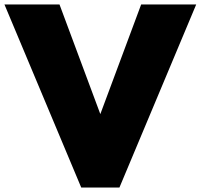

<svg xmlns="http://www.w3.org/2000/svg" viewBox="-40 -845 904 865"><path d="M-20 -825H228L412 -331L596 -825H844L498 0H326Z"/></svg>

Font: Spartan MB
Style: Regular
Weight: 900
Designer: Matt Bailey
Foundry: Matt Bailey
Version: Version 001.001